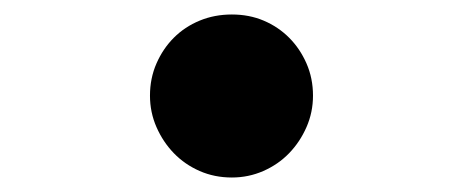

<svg xmlns="http://www.w3.org/2000/svg" viewBox="-20 -497 640 265"><path d="M187 -365Q187 -389 196 -409.5Q205 -430 220 -445Q235 -460 255.5 -468.5Q276 -477 300 -477Q324 -477 344 -468.5Q364 -460 379 -445Q394 -430 403 -409.5Q412 -389 412 -365Q412 -342 403 -321.5Q394 -301 379 -285.5Q364 -270 343.5 -261Q323 -252 300 -252Q276 -252 255.5 -261Q235 -270 220 -285.5Q205 -301 196 -321.5Q187 -342 187 -365Z"/></svg>

Font: Maple Mono ExtraBold
Style: Regular
Weight: 800
Monospace: yes
Designer: subframe7536
Version: Version 7.000